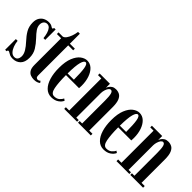

<svg xmlns="http://www.w3.org/2000/svg" viewBox="35 -1333 2007 2007"><g transform="rotate(45 1038.0 -330.0)"><path d="M145.5 11Q120 11 104 4Q88 -3 77.8 -10.2Q67.5 -17.5 59.5 -17.5Q48 -17.5 47 0H25.5V-158.5H51.5Q55 -122 67.2 -88.8Q79.5 -55.5 99.5 -34.5Q119.5 -13.5 145.5 -13.5Q173.5 -13.5 185.2 -32Q197 -50.5 197 -74.5Q197 -108.5 175.5 -143.8Q154 -179 119.5 -216Q79 -259 53.2 -303.2Q27.5 -347.5 27.5 -406.5Q27.5 -449 44.8 -476Q62 -503 88.8 -515.5Q115.5 -528 145 -528Q177 -528 192 -517.2Q207 -506.5 216 -506.5Q225 -506.5 226 -523.5H248.5V-369.5H222.5Q219.5 -404 210.5 -434.5Q201.5 -465 185.5 -484Q169.5 -503 146 -503Q122.5 -503 108 -486.2Q93.5 -469.5 93.5 -441.5Q93.5 -409.5 114.5 -379.2Q135.5 -349 169.5 -314Q210 -271.5 237.8 -226.2Q265.5 -181 265.5 -120.5Q265.5 -55 232 -22Q198.5 11 145.5 11Z M457.5 9Q432 9 408.2 0Q384.5 -9 369.2 -33.8Q354 -58.5 354 -106V-499H291.5V-523.5H354Q372.5 -527.5 388.5 -549.2Q404.5 -571 416 -603.2Q427.5 -635.5 432.5 -671H459V-523.5H532.5V-499H459V-53.5Q459 -33.5 468.2 -26.2Q477.5 -19 486 -19Q495.5 -19 504 -23.8Q512.5 -28.5 516 -32.5L530 -13.5Q518 -3 500.2 3Q482.5 9 457.5 9Z M716 10.5Q665 10.5 629.2 -25Q593.5 -60.5 575 -122.2Q556.5 -184 556.5 -263Q556.5 -356.5 580.5 -415Q604.5 -473.5 640.5 -500.8Q676.5 -528 713 -528Q756.5 -528 788.8 -498Q821 -468 839 -416.2Q857 -364.5 857 -301Q857 -280.5 855.5 -262.5H662Q662.5 -149.5 675.5 -83.5Q688.5 -17.5 730.5 -17.5Q768.5 -17.5 790.8 -36.8Q813 -56 821.5 -77L842 -63Q831 -35 798.2 -12.2Q765.5 10.5 716 10.5ZM713 -503.5Q691 -503.5 677 -453Q663 -402.5 662 -287H754.5Q754.5 -397 745.2 -450.2Q736 -503.5 713 -503.5Z M899 0V-24.5H948V-499H899V-523.5H1051.5V-463Q1054.5 -475 1064.8 -490.2Q1075 -505.5 1093 -516.8Q1111 -528 1138.5 -528Q1167 -528 1191 -515.5Q1215 -503 1229.8 -468.5Q1244.5 -434 1244.5 -368V-24.5H1292V0H1103V-24.5H1139.5V-362.5Q1139.5 -426.5 1131.2 -456.5Q1123 -486.5 1103 -486.5Q1089.5 -486.5 1078.5 -471.8Q1067.5 -457 1060.5 -434.2Q1053.5 -411.5 1053 -388.5V-24.5H1089V0Z M1488.5 10.5Q1437.5 10.5 1401.8 -25Q1366 -60.5 1347.5 -122.2Q1329 -184 1329 -263Q1329 -356.5 1353 -415Q1377 -473.5 1413 -500.8Q1449 -528 1485.5 -528Q1529 -528 1561.2 -498Q1593.5 -468 1611.5 -416.2Q1629.5 -364.5 1629.5 -301Q1629.5 -280.5 1628 -262.5H1434.5Q1435 -149.5 1448 -83.5Q1461 -17.5 1503 -17.5Q1541 -17.5 1563.2 -36.8Q1585.5 -56 1594 -77L1614.5 -63Q1603.5 -35 1570.8 -12.2Q1538 10.5 1488.5 10.5ZM1485.5 -503.5Q1463.5 -503.5 1449.5 -453Q1435.5 -402.5 1434.5 -287H1527Q1527 -397 1517.8 -450.2Q1508.5 -503.5 1485.5 -503.5Z M1671.5 0V-24.5H1720.5V-499H1671.5V-523.5H1824V-463Q1827 -475 1837.2 -490.2Q1847.5 -505.5 1865.5 -516.8Q1883.5 -528 1911 -528Q1939.5 -528 1963.5 -515.5Q1987.5 -503 2002.2 -468.5Q2017 -434 2017 -368V-24.5H2064.5V0H1875.5V-24.5H1912V-362.5Q1912 -426.5 1903.8 -456.5Q1895.5 -486.5 1875.5 -486.5Q1862 -486.5 1851 -471.8Q1840 -457 1833 -434.2Q1826 -411.5 1825.5 -388.5V-24.5H1861.5V0Z"/></g></svg>

Font: Imbue 50pt SemiBold
Style: Regular
Weight: 600
Designer: Tyler Finck
Foundry: Etcetera Type Company
Version: Version 1.102; ttfautohint (v1.8.3)